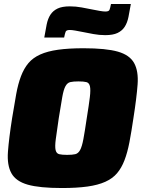

<svg xmlns="http://www.w3.org/2000/svg" viewBox="-20 -939 735 967"><path d="M15 0ZM292 8Q179 8 119.5 -9Q60 -26 37.5 -66.5Q15 -107 20 -174.5Q25 -242 41 -344Q52 -412 61.5 -464.5Q71 -517 86 -556Q101 -595 123.5 -621.5Q146 -648 182.5 -664.5Q219 -681 272.5 -688.5Q326 -696 401 -696Q514 -696 573.5 -679Q633 -662 655.5 -621.5Q678 -581 673 -513.5Q668 -446 652 -344Q642 -276 632 -223.5Q622 -171 607 -132Q592 -93 569.5 -66.5Q547 -40 510.5 -23.5Q474 -7 420.5 0.5Q367 8 292 8ZM318 -159Q344 -159 359 -162.5Q374 -166 383.5 -183.5Q393 -201 400 -238.5Q407 -276 417 -344Q428 -412 432.5 -449.5Q437 -487 433 -504.5Q429 -522 415 -525.5Q401 -529 375 -529Q349 -529 334 -525.5Q319 -522 309.5 -504.5Q300 -487 293.5 -449.5Q287 -412 276 -344Q266 -276 261 -238.5Q256 -201 260 -183.5Q264 -166 278 -162.5Q292 -159 318 -159ZM639 -919Q633 -883 627 -853.5Q621 -824 608 -804Q595 -784 572 -773Q549 -762 510 -762Q480 -762 450.5 -767.5Q421 -773 396 -778Q376 -782 359 -785Q342 -788 331 -788Q314 -788 310.5 -779Q307 -770 303 -750H203Q209 -786 215 -815.5Q221 -845 234 -865Q247 -885 270 -896Q293 -907 332 -907Q362 -907 391.5 -901.5Q421 -896 446 -891Q466 -887 483 -884Q500 -881 511 -881Q528 -881 531.5 -889.5Q535 -898 539 -919Z"/></svg>

Font: Azeri Sans Black
Style: Italic
Weight: 900
Designer: Hector Gatti & Omnibus-Type (original fonts) / Cristiano Sobral (main changes and remastering)
Foundry: Omnibus-Type
Version: Version 0.07;August 21, 2020;FontCreator 13.0.0.2681 64-bit;